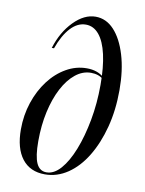

<svg xmlns="http://www.w3.org/2000/svg" viewBox="-76 -685 568 751"><g transform="rotate(10 208.5 -310.0)"><path d="M154 11.3Q95.2 11.3 63.3 -29.8Q31.5 -71 31.5 -146Q31.5 -202.4 48.4 -253.2Q65.3 -304 94.8 -342.7Q124.2 -381.5 162.9 -403.6Q201.6 -425.8 244.4 -425.8Q287.1 -425.8 312.9 -402.4V-394.4Q304.8 -402.4 291.9 -406.9Q279 -411.3 263.7 -411.3Q230.6 -411.3 202 -388.3Q173.4 -365.3 152 -324.6Q130.6 -283.9 118.5 -229.4Q106.5 -175 106.5 -112.1Q106.5 -52.4 119 -25Q131.5 2.4 158.9 2.4Q188.7 2.4 215.3 -27.8Q241.9 -58.1 262.5 -110.5Q283.1 -162.9 295.6 -230.2Q308.1 -297.6 308.1 -371Q308.1 -441.1 296.8 -491.1Q285.5 -541.1 263.7 -567.3Q241.9 -593.5 211.3 -593.5Q178.2 -593.5 150.8 -564.1Q123.4 -534.7 104 -480.6H95.2Q115.3 -546 156.9 -588.3Q198.4 -630.6 243.5 -630.6Q285.5 -630.6 316.9 -596.8Q348.4 -562.9 366.5 -502.8Q384.7 -442.7 384.7 -363.7Q384.7 -283.9 366.9 -216.1Q349.2 -148.4 318.1 -97.2Q287.1 -46 244.8 -17.3Q202.4 11.3 154 11.3Z"/></g></svg>

Font: Playfair 144pt SemiCondensed
Style: Italic
Weight: 400
Width: 4
Italic angle: -15.6°
Designer: Claus Eggers Sørensen
Foundry: Claus Eggers Sørensen
Version: Version 2.203